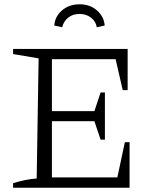

<svg xmlns="http://www.w3.org/2000/svg" viewBox="-20 -875 720 895"><path d="M562 -212H584V0H41V-21Q69 -30 96.5 -35.5Q124 -41 151 -43L160 -603L41 -623V-647H575V-455H552L519 -599H222V-357H420L449 -444H469V-224H449L420 -310H222V-48H527ZM351 -855Q400 -855 432.5 -826Q465 -797 468 -756L431 -748Q427 -775 404.5 -792.5Q382 -810 351 -810Q319 -810 297.5 -792.5Q276 -775 270 -748L233 -756Q236 -798 269 -826.5Q302 -855 351 -855Z"/></svg>

Font: Piazzolla Light
Style: Regular
Weight: 300
Designer: Juan Pablo del Peral
Foundry: Huerta Tipografica
Version: Version 1.330